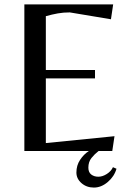

<svg xmlns="http://www.w3.org/2000/svg" viewBox="-20 -682 602 867"><path d="M90 0V-662H491L481 -595L295 -626Q266 -626 241 -621.5Q216 -617 187 -609V-366H409V-328H187V-36L497 -67L487 0ZM404 165Q371 165 348 145Q325 125 325 97Q325 65 341.5 40Q358 15 381 0H425Q407 14 393 31.5Q379 49 379 75Q379 96 392 106Q405 116 424 116Q443 116 462.5 103.5Q482 91 490 73L506 80Q496 115 466.5 140Q437 165 404 165Z"/></svg>

Font: Belleza
Style: Regular
Weight: 400
Designer: Eduardo Rodriguez Tunni
Foundry: Eduardo Rodriguez Tunni
Version: Version 1.003; ttfautohint (v1.8.4.7-5d5b)